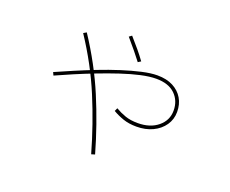

<svg xmlns="http://www.w3.org/2000/svg" viewBox="-109 -804 1219 1019"><g transform="rotate(20 500.0 -294.0)"><path d="M663 -181Q620 -181 587 -192.5Q554 -204 527 -220L535 -238Q562 -222 592 -211.5Q622 -201 663 -201Q733 -201 776.5 -237Q820 -273 820 -328Q820 -384 783 -420Q746 -456 676 -456Q639 -456 589.5 -445Q540 -434 483 -415Q426 -396 367.5 -373.5Q309 -351 255 -328Q201 -305 157 -285L149 -302Q194 -322 249 -345.5Q304 -369 363 -392Q422 -415 480 -433.5Q538 -452 588.5 -463.5Q639 -475 676 -475Q728 -475 764.5 -456Q801 -437 820.5 -404Q840 -371 840 -328Q840 -286 817 -252.5Q794 -219 754 -200Q714 -181 663 -181ZM488 39Q444 -116 383 -262.5Q322 -409 228 -551L245 -561Q340 -417 402 -269.5Q464 -122 508 33ZM553 -505Q533 -531 513.5 -555Q494 -579 462 -616L477 -627Q507 -593 527.5 -568.5Q548 -544 569 -515Z"/></g></svg>

Font: Murecho Thin Thin
Style: Regular
Weight: 250
Version: Version 1.010